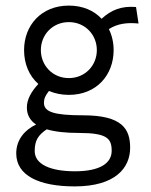

<svg xmlns="http://www.w3.org/2000/svg" viewBox="-20 -494 540 686"><path d="M226 -155C325 -155 386 -226 386 -315C386 -342 380 -368 369 -390C400 -410 435 -414 475 -410L466 -469C414 -473 378 -459 343 -427C316 -456 276 -474 226 -474C127 -474 66 -403 66 -315C66 -266 84 -223 117 -194C92 -167 76 -139 76 -110C76 -83 88 -63 109 -49C70 -31 38 4 38 54C38 133 119 172 247 172C393 172 445 105 445 34C445 -33 417 -82 277 -82C170 -82 137 -95 137 -127C137 -141 142 -153 155 -169C176 -160 200 -155 226 -155ZM226 -215C168 -215 126 -260 126 -315C126 -370 168 -415 226 -415C284 -415 326 -370 326 -315C326 -260 284 -215 226 -215ZM104 46C104 8 116 -11 147 -32C177 -23 216 -19 262 -19C363 -19 379 1 379 45C379 88 339 118 248 118C158 118 104 92 104 46Z"/></svg>

Font: Inconsolata Thin
Style: Regular
Weight: 100
Monospace: yes
Designer: Raph Levien, Cyreal, Brenton Simpson
Foundry: Raph Levien, Cyreal, Google
Version: Version 3.100